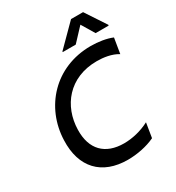

<svg xmlns="http://www.w3.org/2000/svg" viewBox="-221 -1082 1122 1224"><g transform="rotate(-30 339.5 -470.0)"><path d="M436.1 -792.6 525.2 -887.8 582.4 -792.6H678.3L679.3 -797.9L579.9 -948.5H491.5L341.3 -797.9L340.2 -792.6ZM358 9.9C425.1 9.9 500.7 -4.6 558.9 -32.7L576.3 -139.9C517.4 -108.7 449.9 -93 389.2 -93C251.8 -93 172.6 -171.5 176.5 -316.1C180.4 -486.5 293.3 -634.2 499.3 -634.2C546.9 -634.2 606.5 -626.1 651.6 -598L670.1 -710.2C627.5 -728 569.6 -737.2 513.5 -737.2C249.3 -737.2 74.2 -539.1 66.4 -301.8C58.6 -105.1 167.6 9.9 358 9.9Z"/></g></svg>

Font: TID UI Medium
Style: Italic
Weight: 500
Italic angle: -9.39999°
Designer: The TID Project Authors
Foundry: Bakken & Bæck
Version: Version 1.001;hotconv 1.0.109;makeotfexe 2.5.65596